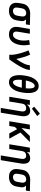

<svg xmlns="http://www.w3.org/2000/svg" viewBox="1892 -2706 1029 4852"><g transform="rotate(90 2406.0 -279.5)"><path d="M256 8Q224 8 192.5 2.5Q161 -3 135 -17.5Q109 -32 89.5 -55.5Q70 -79 60.5 -108Q51 -137 50.5 -169Q50 -201 55 -233L72 -333Q76 -360 86.5 -386.5Q97 -413 114.5 -436Q132 -459 156 -477Q180 -495 206 -506Q232 -517 259.5 -522.5Q287 -528 314 -528Q318 -528 322.5 -528Q327 -528 331 -528L612 -520L595 -419L470 -423Q483 -411 493 -396Q503 -381 508.5 -363Q514 -345 513.5 -325.5Q513 -306 510 -287L494 -187Q489 -160 479.5 -133.5Q470 -107 453.5 -83.5Q437 -60 413.5 -41.5Q390 -23 364 -12Q338 -1 310.5 3.5Q283 8 256 8Q256 8 256 8Q256 8 256 8ZM257 -93Q278 -93 300 -100.5Q322 -108 338.5 -124Q355 -140 364 -161Q373 -182 376 -203L393 -303Q397 -325 396 -346.5Q395 -368 386.5 -386Q378 -404 360.5 -415Q343 -426 322 -427H314Q313 -427 311 -427Q309 -427 307 -427Q286 -427 264.5 -419Q243 -411 227 -395Q211 -379 202 -358.5Q193 -338 189 -317L173 -217Q169 -193 170 -170.5Q171 -148 182 -129.5Q193 -111 213.5 -102Q234 -93 257 -93Z M852 8Q820 8 790 1.5Q760 -5 735 -20Q710 -35 692.5 -58.5Q675 -82 666.5 -110.5Q658 -139 658 -170.5Q658 -202 663 -233L711 -520H831L781 -217Q777 -195 777.5 -173Q778 -151 786.5 -132.5Q795 -114 813 -103.5Q831 -93 853 -93Q874 -93 894.5 -101.5Q915 -110 930.5 -126Q946 -142 957 -161.5Q968 -181 975.5 -201Q983 -221 988.5 -241.5Q994 -262 998 -282Q1007 -338 1004.5 -393.5Q1002 -449 991 -502L1108 -521Q1120 -460 1123 -396Q1126 -332 1115 -267Q1109 -234 1099 -201Q1089 -168 1073.5 -136.5Q1058 -105 1035 -77Q1012 -49 982.5 -29Q953 -9 919 -0.5Q885 8 852 8Z M1362 0Q1367 -33 1365 -65Q1363 -97 1358 -128.5Q1353 -160 1346.5 -190.5Q1340 -221 1332 -251.5Q1324 -282 1315 -312Q1306 -342 1296.5 -371Q1287 -400 1276 -429Q1265 -458 1252 -486L1360 -528Q1379 -487 1395 -443.5Q1411 -400 1424.5 -356Q1438 -312 1449.5 -267Q1461 -222 1470 -176Q1485 -199 1500.5 -222.5Q1516 -246 1530.5 -269.5Q1545 -293 1558.5 -317Q1572 -341 1584 -366Q1596 -391 1606 -416.5Q1616 -442 1620 -468L1629 -520H1749L1740 -468Q1735 -436 1723 -405Q1711 -374 1696.5 -344Q1682 -314 1666 -284.5Q1650 -255 1632.5 -226Q1615 -197 1596.5 -168.5Q1578 -140 1559 -111.5Q1540 -83 1520.5 -55.5Q1501 -28 1482 0Z M2056 8Q2024 8 1994 -3Q1964 -14 1943 -36Q1922 -58 1909 -86Q1896 -114 1889 -144.5Q1882 -175 1879.5 -207.5Q1877 -240 1878 -272.5Q1879 -305 1882.5 -337.5Q1886 -370 1892 -403Q1896 -431 1902 -459Q1908 -487 1916.5 -514.5Q1925 -542 1936.5 -568.5Q1948 -595 1963.5 -620.5Q1979 -646 1999 -669Q2019 -692 2043.5 -709.5Q2068 -727 2096.5 -735Q2125 -743 2153 -743Q2186 -743 2215.5 -732Q2245 -721 2266 -699Q2287 -677 2300 -649Q2313 -621 2320 -590.5Q2327 -560 2329.5 -527.5Q2332 -495 2331 -462.5Q2330 -430 2326.5 -397.5Q2323 -365 2318 -332Q2313 -304 2307 -276Q2301 -248 2292.5 -220.5Q2284 -193 2272.5 -166.5Q2261 -140 2245.5 -114.5Q2230 -89 2210 -66Q2190 -43 2165.5 -25.5Q2141 -8 2112.5 0Q2084 8 2056 8ZM2210 -418Q2212 -434 2213 -450.5Q2214 -467 2214.5 -483.5Q2215 -500 2214.5 -516Q2214 -532 2212.5 -548Q2211 -564 2207.5 -579.5Q2204 -595 2198 -609Q2192 -623 2179 -632.5Q2166 -642 2150 -642Q2133 -642 2117 -632.5Q2101 -623 2089.5 -609.5Q2078 -596 2069 -580.5Q2060 -565 2053 -549Q2046 -533 2040 -517Q2034 -501 2029.5 -484.5Q2025 -468 2021 -451.5Q2017 -435 2014 -418ZM2059 -93Q2076 -93 2092 -102.5Q2108 -112 2119.5 -125.5Q2131 -139 2140 -154.5Q2149 -170 2156 -186Q2163 -202 2169 -218Q2175 -234 2179.5 -250.5Q2184 -267 2188 -283.5Q2192 -300 2195 -317H1999Q1997 -301 1996 -284.5Q1995 -268 1994.5 -251.5Q1994 -235 1994.5 -219Q1995 -203 1996.5 -187Q1998 -171 2001.5 -155.5Q2005 -140 2011.5 -126Q2018 -112 2030.5 -102.5Q2043 -93 2059 -93Z M2707 215 2793 -303Q2795 -318 2796 -333Q2797 -348 2794.5 -362.5Q2792 -377 2785.5 -389.5Q2779 -402 2768.5 -411Q2758 -420 2744 -423.5Q2730 -427 2715 -427Q2695 -427 2675 -421Q2655 -415 2638 -401.5Q2621 -388 2612 -369Q2603 -350 2599 -330L2545 0H2425L2511 -520H2631L2618 -443Q2632 -463 2650 -480Q2668 -497 2689.5 -508Q2711 -519 2734 -523.5Q2757 -528 2779 -528Q2807 -528 2832.5 -519.5Q2858 -511 2875.5 -492.5Q2893 -474 2902.5 -449Q2912 -424 2915.5 -397Q2919 -370 2917 -342.5Q2915 -315 2910 -287L2827 215ZM2726 -572 2675 -628 2850 -774 2912 -706Z M3044 0 3130 -520H3250L3214 -308L3417 -520H3569L3329 -282L3483 0H3352L3244 -198L3187 -140L3163 0Z M3907 215 3993 -303Q3995 -318 3996 -333Q3997 -348 3994.5 -362.5Q3992 -377 3985.5 -389.5Q3979 -402 3968.5 -411Q3958 -420 3944 -423.5Q3930 -427 3915 -427Q3895 -427 3875 -421Q3855 -415 3838 -401.5Q3821 -388 3812 -369Q3803 -350 3799 -330L3745 0H3625L3711 -520H3831L3818 -443Q3832 -463 3850 -480Q3868 -497 3889.5 -508Q3911 -519 3934 -523.5Q3957 -528 3979 -528Q4007 -528 4032.5 -519.5Q4058 -511 4075.5 -492.5Q4093 -474 4102.5 -449Q4112 -424 4115.5 -397Q4119 -370 4117 -342.5Q4115 -315 4110 -287L4027 215Z M4456 8Q4424 8 4392.5 2.5Q4361 -3 4335 -17.5Q4309 -32 4289.5 -55.5Q4270 -79 4260.5 -108Q4251 -137 4250.5 -169Q4250 -201 4255 -233L4272 -333Q4276 -360 4286.5 -386.5Q4297 -413 4314.5 -436Q4332 -459 4356 -477Q4380 -495 4406 -506Q4432 -517 4459.5 -522.5Q4487 -528 4514 -528Q4518 -528 4522.5 -528Q4527 -528 4531 -528L4812 -520L4795 -419L4670 -423Q4683 -411 4693 -396Q4703 -381 4708.5 -363Q4714 -345 4713.5 -325.5Q4713 -306 4710 -287L4694 -187Q4689 -160 4679.5 -133.5Q4670 -107 4653.5 -83.5Q4637 -60 4613.5 -41.5Q4590 -23 4564 -12Q4538 -1 4510.5 3.5Q4483 8 4456 8Q4456 8 4456 8Q4456 8 4456 8ZM4457 -93Q4478 -93 4500 -100.5Q4522 -108 4538.5 -124Q4555 -140 4564 -161Q4573 -182 4576 -203L4593 -303Q4597 -325 4596 -346.5Q4595 -368 4586.5 -386Q4578 -404 4560.5 -415Q4543 -426 4522 -427H4514Q4513 -427 4511 -427Q4509 -427 4507 -427Q4486 -427 4464.5 -419Q4443 -411 4427 -395Q4411 -379 4402 -358.5Q4393 -338 4389 -317L4373 -217Q4369 -193 4370 -170.5Q4371 -148 4382 -129.5Q4393 -111 4413.5 -102Q4434 -93 4457 -93Z"/></g></svg>

Font: Iosevka SS04 Extended
Style: Bold Italic
Weight: 700
Width: 7
Italic angle: -9°
Monospace: yes
Designer: Belleve Invis
Foundry: Belleve Invis
Version: Version 19.0.0; ttfautohint (v1.8.4)